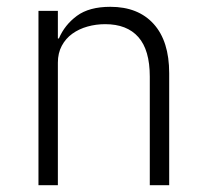

<svg xmlns="http://www.w3.org/2000/svg" viewBox="-20 -544 603 564"><path d="M93 0V-512H150V-431H153Q170 -471 206 -497.5Q242 -524 304 -524Q386 -524 431.5 -473.5Q477 -423 477 -329V0H420V-319Q420 -397 386.5 -435Q353 -473 289 -473Q262 -473 237 -466Q212 -459 192.5 -445Q173 -431 161.5 -409.5Q150 -388 150 -360V0Z"/></svg>

Font: IBM Plex Sans Thai Light
Style: Regular
Weight: 300
Designer: Mike Abbink, Paul van der Laan, Pieter van Rosmalen, Ben Mitchell, Mark Frömberg
Foundry: Bold Monday
Version: Version 1.2